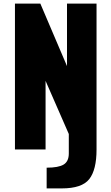

<svg xmlns="http://www.w3.org/2000/svg" viewBox="-20 -830 619 1066"><path d="M239 216V101Q305 101 333.5 83.5Q362 66 362 22V-86L233 -381V0H63V-810H204L352 -463V-810H516V0Q516 113 475.5 164.5Q435 216 323 216Z"/></svg>

Font: Oswald Heavy
Style: Regular
Weight: 400
Designer: Vernon Adams
Foundry: Vernon Adams
Version: Version 4.101